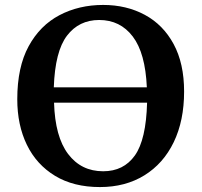

<svg xmlns="http://www.w3.org/2000/svg" viewBox="-20 -744 817 778"><path d="M385 14Q278 14 203 -31.5Q128 -77 89 -157Q50 -237 50 -342Q50 -472 96 -556.5Q142 -641 221 -682.5Q300 -724 398 -724Q492 -724 566.5 -684Q641 -644 683.5 -565.5Q726 -487 726 -373Q726 -255 684 -168Q642 -81 565 -33.5Q488 14 385 14ZM198 -390H575Q569 -529 518 -596Q467 -663 382 -663Q300 -663 251.5 -599.5Q203 -536 198 -390ZM398 -50Q481 -50 526.5 -114Q572 -178 576 -328H199Q203 -190 256 -120Q309 -50 398 -50Z"/></svg>

Font: Literata 36pt SemiBold
Style: Regular
Weight: 600
Designer: Latin by Veronika Burian and Jose Scaglione. Greek by Irene Vlachou. Cyrillic by Vera Evstafieva.
Foundry: TypeTogether
Version: Version 3.002